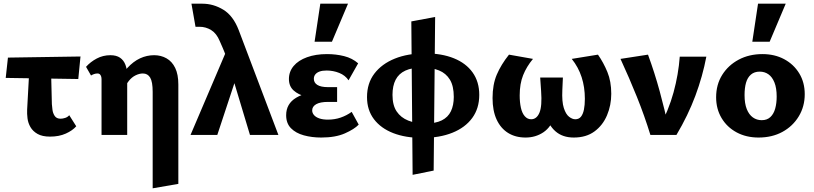

<svg xmlns="http://www.w3.org/2000/svg" viewBox="-20 -731 4411 1040"><path d="M11 -309 23 -419 416 -425 404 -303ZM127 -137 142 -412H255L261 -167Q262 -157 264 -138Q266 -119 276 -103.5Q286 -88 308 -88Q320 -88 333.5 -92.5Q347 -97 355 -107L393 -47Q373 -24 336.5 -7.5Q300 9 251 9Q209 9 183.5 -5.5Q158 -20 145 -42.5Q132 -65 129 -90Q126 -115 127 -137Z M807 289V-233Q807 -288 793.5 -310.5Q780 -333 754 -333Q735 -333 714.5 -323Q694 -313 678 -293Q662 -273 652 -244L609 -269Q637 -327 669.5 -362.5Q702 -398 738.5 -415Q775 -432 815 -432Q852 -432 882 -415Q912 -398 929 -363Q946 -328 946 -273V265ZM530 0V-302Q530 -311 527.5 -318Q525 -325 520.5 -329Q516 -333 509 -333Q499 -333 490 -330Q481 -327 473 -322L446 -369Q470 -396 504 -414Q538 -432 578 -432Q610 -432 630 -418.5Q650 -405 659.5 -380Q669 -355 669 -318V0Z M1334 0 1226 -359Q1215 -397 1205 -424.5Q1195 -452 1186 -472.5Q1177 -493 1170 -509Q1153 -550 1124 -568Q1095 -586 1060 -586Q1053 -586 1049 -586Q1045 -586 1039 -586L1017 -711Q1031 -711 1046 -711Q1061 -711 1076 -711Q1136 -711 1189.5 -678.5Q1243 -646 1273 -568L1488 0ZM1012 0 1218 -483 1270 -342 1157 0Z M1720 14Q1669 14 1625.5 2Q1582 -10 1556 -36.5Q1530 -63 1530 -107Q1530 -169 1584 -201.5Q1638 -234 1724 -234V-198Q1677 -198 1636.5 -208Q1596 -218 1570.5 -241Q1545 -264 1545 -303Q1545 -343 1570.5 -373.5Q1596 -404 1643 -421Q1690 -438 1751 -438Q1800 -438 1844 -427Q1888 -416 1920 -388L1868 -296Q1850 -323 1817.5 -336Q1785 -349 1749 -349Q1726 -349 1711 -343.5Q1696 -338 1688 -328Q1680 -318 1680 -304Q1680 -283 1699 -271Q1718 -259 1757 -259H1806V-179H1757Q1714 -179 1692.5 -166.5Q1671 -154 1671 -133Q1671 -119 1681 -107.5Q1691 -96 1710 -89.5Q1729 -83 1756 -83Q1793 -83 1825 -94Q1857 -105 1885 -125L1923 -56Q1899 -31 1848 -8.5Q1797 14 1720 14ZM1684 -505 1715 -711H1865L1778 -505Z M2267 16Q2177 16 2110 -10Q2043 -36 2005.5 -85.5Q1968 -135 1968 -205Q1968 -280 2008 -332.5Q2048 -385 2118.5 -413.5Q2189 -442 2283 -442Q2372 -442 2438 -415.5Q2504 -389 2540 -338.5Q2576 -288 2576 -217Q2576 -144 2538 -92Q2500 -40 2430.5 -12Q2361 16 2267 16ZM2215 216 2208 -615 2337 -639 2329 193ZM2283 -62Q2339 -62 2373 -79Q2407 -96 2422.5 -128.5Q2438 -161 2438 -206Q2438 -265 2417 -299.5Q2396 -334 2358 -349.5Q2320 -365 2267 -365Q2211 -365 2175.5 -348.5Q2140 -332 2123 -299Q2106 -266 2106 -217Q2106 -161 2128.5 -127.5Q2151 -94 2191 -78Q2231 -62 2283 -62Z M2827 14Q2772 14 2732 -11Q2692 -36 2670 -83.5Q2648 -131 2648 -200Q2648 -273 2671 -327Q2694 -381 2737 -435L2867 -412Q2832 -370 2813.5 -323.5Q2795 -277 2795 -214Q2795 -177 2801.5 -147.5Q2808 -118 2822.5 -101.5Q2837 -85 2857 -85Q2887 -85 2902 -120.5Q2917 -156 2911 -238L2906 -311H3029L3026 -244Q3023 -180 3034 -146Q3045 -112 3062.5 -98.5Q3080 -85 3096 -85Q3116 -85 3127 -99Q3138 -113 3143 -137.5Q3148 -162 3148 -196Q3148 -259 3130.5 -313Q3113 -367 3077 -412L3219 -435Q3249 -392 3270 -341Q3291 -290 3291 -223Q3291 -161 3268 -106.5Q3245 -52 3200 -19Q3155 14 3088 14Q3027 14 2988.5 -20Q2950 -54 2940 -106H2987Q2966 -43 2923.5 -14.5Q2881 14 2827 14Z M3503 0Q3471 -104 3430 -206Q3389 -308 3341 -412L3490 -435Q3526 -337 3553.5 -236Q3581 -135 3602 -37H3550Q3602 -134 3628.5 -231Q3655 -328 3662 -424H3806Q3786 -318 3746.5 -212Q3707 -106 3644 0Z M4089 14Q4022 14 3970 -14Q3918 -42 3888.5 -91.5Q3859 -141 3859 -204Q3859 -273 3892 -325.5Q3925 -378 3981.5 -408Q4038 -438 4110 -438Q4176 -438 4227.5 -410.5Q4279 -383 4309 -334Q4339 -285 4339 -221Q4339 -154 4306.5 -100.5Q4274 -47 4218 -16.5Q4162 14 4089 14ZM4106 -80Q4135 -80 4153 -97Q4171 -114 4179 -143Q4187 -172 4187 -208Q4187 -254 4175 -284Q4163 -314 4142.5 -328.5Q4122 -343 4095 -343Q4066 -343 4047.5 -327Q4029 -311 4021 -283Q4013 -255 4013 -216Q4013 -170 4025 -140Q4037 -110 4058 -95Q4079 -80 4106 -80ZM4055 -505 4086 -711H4236L4149 -505Z"/></svg>

Font: Ysabeau ExtraBold
Style: Regular
Weight: 800
Designer: Christian Thalmann (Catharsis Fonts)
Version: Version 2.002